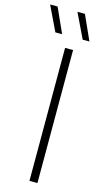

<svg xmlns="http://www.w3.org/2000/svg" viewBox="-188 -988 559 1032"><g transform="rotate(15 91.5 -472.0)"><path d="M92.5 0V-740H137V0ZM20.5 -807 -45.5 -944.5H-4L58 -807ZM172.5 -807 106.5 -944.5H148L210 -807Z"/></g></svg>

Font: Encode Sans ExtraLight
Style: Regular
Weight: 275
Designer: Multiple Designers
Foundry: Impallari Type
Version: Version 2.000